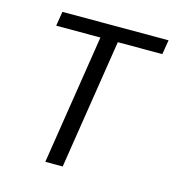

<svg xmlns="http://www.w3.org/2000/svg" viewBox="-81 -559 576 629"><g transform="rotate(15 207.5 -244.5)"><path d="M128 0 197 -440H47L55 -489H415L407 -440H256L187 0Z"/></g></svg>

Font: Nunito Sans 10pt Condensed Light
Style: Italic
Weight: 300
Width: 3
Italic angle: -9°
Designer: Vernon Adams
Foundry: Vernon Adams
Version: Version 3.101;gftools[0.9.27]